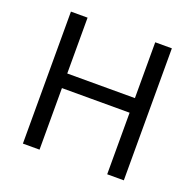

<svg xmlns="http://www.w3.org/2000/svg" viewBox="-125 -845 992 976"><g transform="rotate(20 370.5 -357.0)"><path d="M643 0H553V-333H187V0H97V-714H187V-412H553V-714H643Z"/></g></svg>

Font: RS Noto Sans
Style: Regular
Weight: 400
Designer: Monotype Design Team
Foundry: Monotype Imaging Inc.
Version: Version 3.10